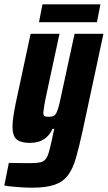

<svg xmlns="http://www.w3.org/2000/svg" viewBox="-51 -667 500 891"><path d="M99 204Q76 204 52 202.5Q28 201 6 199Q-16 197 -31 194L-10 89Q7 89 24 89.5Q41 90 58.5 90Q76 90 92 90Q119 90 135 86.5Q151 83 160 72.5Q169 62 175.5 40Q182 18 190 -19Q192 -31 195 -44Q198 -57 201 -69H193Q180 -42 162.5 -28Q145 -14 126.5 -9Q108 -4 89 -4Q59 -4 40.5 -11.5Q22 -19 14.5 -36Q7 -53 7 -79Q7 -99 11 -126.5Q15 -154 22 -188L91 -510H225L168 -245Q159 -204 155 -180.5Q151 -157 150 -145Q150 -135 153 -131Q156 -127 162 -126Q168 -125 177 -125Q190 -125 198 -129Q206 -133 212.5 -147Q219 -161 225.5 -189Q232 -217 242 -265L295 -510H429L332 -58Q316 15 301.5 66Q287 117 264 147Q241 177 202 190.5Q163 204 99 204ZM130 -564 146 -647H415L399 -564Z"/></svg>

Font: Saira Condensed ExtraBold
Style: Italic
Weight: 800
Width: 3
Italic angle: -12°
Designer: Hector Gatti with collaboration of the Omnibus-Type team
Foundry: Omnibus-Type
Version: Version 1.101